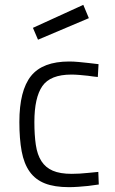

<svg xmlns="http://www.w3.org/2000/svg" viewBox="-20 -763 477 793"><path d="M266 -509Q284 -509 305 -507Q326 -505 344 -503Q365 -500 387 -498L384 -445Q363 -447 344 -450Q327 -452 308 -453.5Q289 -455 275 -455Q188 -455 155 -407.5Q122 -360 122 -259Q122 -205 128 -164.5Q134 -124 151 -97.5Q168 -71 198 -58Q228 -45 276 -45Q290 -45 309 -46Q328 -47 345 -49Q365 -51 386 -53L388 -1Q366 2 344 5Q325 7 303.5 8.5Q282 10 265 10Q205 10 165.5 -5.5Q126 -21 102.5 -54Q79 -87 69.5 -138Q60 -189 60 -259Q60 -389 108 -449Q156 -509 266 -509ZM324 -743 347 -688 137 -599 116 -648Z"/></svg>

Font: Panefresco 250wt
Style: Regular
Weight: 300
Version: Version 1.000